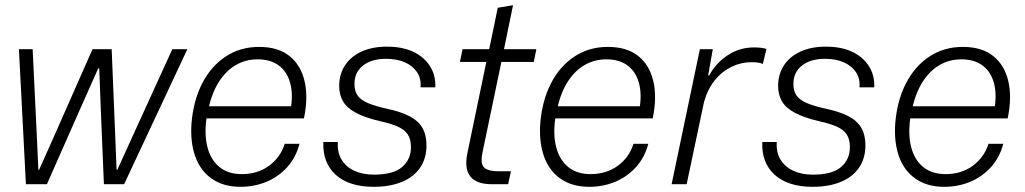

<svg xmlns="http://www.w3.org/2000/svg" viewBox="-20 -711 3956 741"><path d="M80 0 53 -521H106L123 -168L128 -56H131L182 -170L337 -521H411L424 -203L430 -56H433L498 -199L645 -521H703L459 0H381L369 -288L363 -447H359L290 -292L161 0Z M908 10Q843 10 798.5 -20.5Q754 -51 734 -106Q714 -161 719 -234Q726 -322 760 -388.5Q794 -455 850.5 -492.5Q907 -530 980 -530Q1053 -530 1097 -495Q1141 -460 1155.5 -397.5Q1170 -335 1153 -254H777Q768 -190 781 -141.5Q794 -93 827.5 -66Q861 -39 913 -39Q974 -39 1018 -71Q1062 -103 1079 -156H1136Q1122 -103 1088.5 -66Q1055 -29 1008.5 -9.5Q962 10 908 10ZM783 -285 771 -301H1115L1101 -285Q1112 -344 1100.5 -388.5Q1089 -433 1057 -457.5Q1025 -482 974 -482Q929 -482 891 -460.5Q853 -439 825 -395.5Q797 -352 783 -285Z M1422 10Q1374 10 1337 -2Q1300 -14 1275 -37Q1250 -60 1238 -92Q1226 -124 1228 -163H1284Q1281 -124 1298 -95.5Q1315 -67 1347.5 -52Q1380 -37 1423 -37Q1498 -37 1532 -66.5Q1566 -96 1566 -143Q1566 -174 1553.5 -192.5Q1541 -211 1515 -222.5Q1489 -234 1448 -243Q1388 -257 1353 -276Q1318 -295 1303.5 -320.5Q1289 -346 1289 -379Q1289 -425 1312 -459.5Q1335 -494 1376.5 -512.5Q1418 -531 1473 -531Q1532 -531 1574 -511.5Q1616 -492 1639 -456.5Q1662 -421 1660 -374H1603Q1606 -408 1589.5 -432.5Q1573 -457 1542.5 -470.5Q1512 -484 1470 -484Q1414 -484 1381 -458Q1348 -432 1348 -387Q1348 -360 1360 -342.5Q1372 -325 1400.5 -313Q1429 -301 1475 -291Q1526 -280 1559.5 -263Q1593 -246 1609.5 -218.5Q1626 -191 1626 -150Q1626 -100 1601.5 -64Q1577 -28 1531 -9Q1485 10 1422 10Z M1878 0Q1820 0 1796 -29Q1772 -58 1783 -116L1857 -472H1755L1765 -521H1868L1901 -681L1960 -691L1925 -521H2050L2040 -472H1915L1842 -122Q1833 -77 1849.5 -63.5Q1866 -50 1904 -50H1952L1941 0Z M2254 10Q2189 10 2144.5 -20.5Q2100 -51 2080 -106Q2060 -161 2065 -234Q2072 -322 2106 -388.5Q2140 -455 2196.5 -492.5Q2253 -530 2326 -530Q2399 -530 2443 -495Q2487 -460 2501.5 -397.5Q2516 -335 2499 -254H2123Q2114 -190 2127 -141.5Q2140 -93 2173.5 -66Q2207 -39 2259 -39Q2320 -39 2364 -71Q2408 -103 2425 -156H2482Q2468 -103 2434.5 -66Q2401 -29 2354.5 -9.5Q2308 10 2254 10ZM2129 -285 2117 -301H2461L2447 -285Q2458 -344 2446.5 -388.5Q2435 -433 2403 -457.5Q2371 -482 2320 -482Q2275 -482 2237 -460.5Q2199 -439 2171 -395.5Q2143 -352 2129 -285Z M2572 0 2681 -521H2731L2713 -420H2717Q2744 -469 2789.5 -498.5Q2835 -528 2890 -528Q2905 -528 2917.5 -526.5Q2930 -525 2938 -522L2924 -464Q2917 -468 2905 -469.5Q2893 -471 2880 -471Q2840 -471 2803 -453Q2766 -435 2738.5 -401Q2711 -367 2697 -317L2630 0Z M3116 10Q3068 10 3031 -2Q2994 -14 2969 -37Q2944 -60 2932 -92Q2920 -124 2922 -163H2978Q2975 -124 2992 -95.5Q3009 -67 3041.5 -52Q3074 -37 3117 -37Q3192 -37 3226 -66.5Q3260 -96 3260 -143Q3260 -174 3247.5 -192.5Q3235 -211 3209 -222.5Q3183 -234 3142 -243Q3082 -257 3047 -276Q3012 -295 2997.5 -320.5Q2983 -346 2983 -379Q2983 -425 3006 -459.5Q3029 -494 3070.5 -512.5Q3112 -531 3167 -531Q3226 -531 3268 -511.5Q3310 -492 3333 -456.5Q3356 -421 3354 -374H3297Q3300 -408 3283.5 -432.5Q3267 -457 3236.5 -470.5Q3206 -484 3164 -484Q3108 -484 3075 -458Q3042 -432 3042 -387Q3042 -360 3054 -342.5Q3066 -325 3094.5 -313Q3123 -301 3169 -291Q3220 -280 3253.5 -263Q3287 -246 3303.5 -218.5Q3320 -191 3320 -150Q3320 -100 3295.5 -64Q3271 -28 3225 -9Q3179 10 3116 10Z M3624 10Q3559 10 3514.5 -20.5Q3470 -51 3450 -106Q3430 -161 3435 -234Q3442 -322 3476 -388.5Q3510 -455 3566.5 -492.5Q3623 -530 3696 -530Q3769 -530 3813 -495Q3857 -460 3871.5 -397.5Q3886 -335 3869 -254H3493Q3484 -190 3497 -141.5Q3510 -93 3543.5 -66Q3577 -39 3629 -39Q3690 -39 3734 -71Q3778 -103 3795 -156H3852Q3838 -103 3804.5 -66Q3771 -29 3724.5 -9.5Q3678 10 3624 10ZM3499 -285 3487 -301H3831L3817 -285Q3828 -344 3816.5 -388.5Q3805 -433 3773 -457.5Q3741 -482 3690 -482Q3645 -482 3607 -460.5Q3569 -439 3541 -395.5Q3513 -352 3499 -285Z"/></svg>

Font: Mona Sans ExtraLight Light
Style: Italic
Weight: 300
Italic angle: -11.6951°
Version: Version 2.000